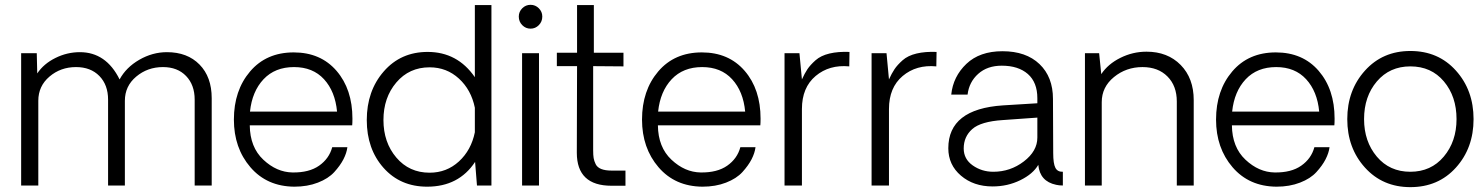

<svg xmlns="http://www.w3.org/2000/svg" viewBox="-20 -771 6165 798"><path d="M673.8 -554.2Q758.8 -554.2 809.3 -502.7Q859.9 -451.2 859.9 -362.8V0H789.1V-356.9Q789.1 -418 753.4 -455.1Q717.8 -492.2 657.2 -492.2Q593.3 -492.2 546.1 -452.6Q499 -413.1 499 -352.1V0H429.2V-356.9Q429.2 -418 393.1 -455.1Q356.9 -492.2 295.9 -492.2Q231.9 -492.2 185.5 -452.6Q139.2 -413.1 139.2 -352.1V0H67.9V-549.8H132.8L134.8 -465.8Q161.6 -505.9 210.2 -530Q258.8 -554.2 312 -554.2Q420.9 -554.2 477.1 -440.9Q503.9 -490.7 558.8 -522.5Q613.8 -554.2 673.8 -554.2Z M1444.8 -277.8Q1444.8 -259.8 1443.8 -250H1018.1Q1019 -159.2 1074.5 -107.2Q1129.9 -55.2 1195.8 -54.2Q1264.6 -53.2 1306.4 -82.5Q1348.1 -111.8 1360.8 -159.2H1423.8Q1420.9 -135.3 1407.5 -109.1Q1394 -83 1369.4 -55.9Q1344.7 -28.8 1301.3 -12Q1257.8 4.9 1203.1 4.9Q1089.4 3.9 1020.8 -75.9Q952.1 -155.8 952.1 -273.9Q952.1 -395 1019.5 -474.1Q1086.9 -553.2 1200.7 -553.2Q1312.5 -553.2 1378.7 -476.6Q1444.8 -399.9 1444.8 -277.8ZM1202.1 -492.2Q1123 -492.2 1075.4 -441.7Q1027.8 -391.1 1019 -307.1H1380.9Q1373 -391.1 1326.7 -441.7Q1280.3 -492.2 1202.1 -492.2Z M2022.5 -750V0H1962.4L1954.6 -98.1Q1886.7 4.9 1755.4 4.9Q1643.6 4.9 1574 -73.5Q1504.4 -151.9 1504.4 -272Q1504.4 -393.1 1575 -474.1Q1645.5 -555.2 1757.3 -555.2Q1881.3 -555.2 1953.6 -450.2V-750ZM1765.6 -53.2Q1836.4 -53.2 1887.5 -100.1Q1938.5 -147 1953.6 -221.2V-323.2Q1938.5 -397.5 1887.5 -444.3Q1836.4 -491.2 1765.6 -491.2Q1680.7 -491.2 1627.2 -428.2Q1573.7 -365.2 1573.7 -272.2Q1573.7 -179.2 1627.2 -116.2Q1680.7 -53.2 1765.6 -53.2Z M2136.2 -702.1Q2136.2 -722.2 2150.6 -736.6Q2165 -751 2185.1 -751Q2205.1 -751 2219.5 -736.6Q2233.9 -722.2 2233.9 -702.1Q2233.9 -681.2 2219.5 -666.5Q2205.1 -651.9 2185.1 -651.9Q2165 -651.9 2150.6 -666.5Q2136.2 -681.2 2136.2 -702.1ZM2149.9 -549.8H2220.2V0H2149.9Z M2521.5 1Q2377.4 1 2377.4 -136.2L2378.4 -496.1H2294.4V-551.8H2378.4V-750H2448.2V-551.8H2571.3V-495.1L2445.3 -496.1V-146Q2445.3 -126 2447.3 -114Q2449.2 -102.1 2455.8 -88.6Q2462.4 -75.2 2479 -68.6Q2495.6 -62 2521.5 -62H2579.6V1Z M3141.1 -277.8Q3141.1 -259.8 3140.1 -250H2714.4Q2715.3 -159.2 2770.8 -107.2Q2826.2 -55.2 2892.1 -54.2Q2960.9 -53.2 3002.7 -82.5Q3044.4 -111.8 3057.1 -159.2H3120.1Q3117.2 -135.3 3103.8 -109.1Q3090.3 -83 3065.7 -55.9Q3041 -28.8 2997.6 -12Q2954.1 4.9 2899.4 4.9Q2785.6 3.9 2717 -75.9Q2648.4 -155.8 2648.4 -273.9Q2648.4 -395 2715.8 -474.1Q2783.2 -553.2 2897 -553.2Q3008.8 -553.2 3075 -476.6Q3141.1 -399.9 3141.1 -277.8ZM2898.4 -492.2Q2819.3 -492.2 2771.7 -441.7Q2724.1 -391.1 2715.3 -307.1H3077.1Q3069.3 -391.1 3022.9 -441.7Q2976.6 -492.2 2898.4 -492.2Z M3510.7 -555.2 3509.8 -495.1Q3426.8 -502.9 3369.9 -455.1Q3313 -407.2 3313 -317.9V0H3240.7V-549.8H3302.7L3313 -440.9Q3324.2 -465.8 3335.9 -483.4Q3347.7 -501 3369.6 -520.5Q3391.6 -540 3427.7 -548.6Q3463.9 -557.1 3510.7 -555.2Z M3872.6 -555.2 3871.6 -495.1Q3788.6 -502.9 3731.7 -455.1Q3674.8 -407.2 3674.8 -317.9V0H3602.5V-549.8H3664.6L3674.8 -440.9Q3686 -465.8 3697.8 -483.4Q3709.5 -501 3731.4 -520.5Q3753.4 -540 3789.6 -548.6Q3825.7 -557.1 3872.6 -555.2Z M4105.5 3.9Q4026.4 3.9 3973.9 -41Q3921.4 -85.9 3921.4 -154.8Q3921.4 -317.9 4148.4 -333L4291.5 -341.8V-362.8Q4291.5 -428.7 4252 -463.4Q4212.4 -498 4143.6 -498Q4083.5 -498 4045.7 -464.1Q4007.8 -430.2 4001.5 -377.9H3933.6Q3941.4 -453.1 3996.6 -505.6Q4051.8 -558.1 4146.5 -558.1Q4244.6 -558.1 4300.5 -504.6Q4356.4 -451.2 4356.4 -359.9L4357.4 -134.8Q4357.4 -90.8 4366.5 -73.5Q4375.5 -56.2 4397.5 -57.1V0Q4382.3 0 4369.6 -2.9Q4301.8 -17.1 4295.4 -85.9Q4273.4 -47.9 4220.5 -22Q4167.5 3.9 4105.5 3.9ZM4108.4 -57.1Q4179.2 -57.1 4235.4 -100.1Q4291.5 -143.1 4291.5 -199.2V-282.2L4148.4 -272Q4056.6 -266.1 4021 -234.6Q3985.4 -203.1 3985.4 -153.8Q3985.4 -109.9 4022.9 -83.5Q4060.5 -57.1 4108.4 -57.1Z M4745.1 -556.2Q4833 -556.2 4887.2 -501Q4941.4 -445.8 4941.4 -355V0H4871.1V-349.1Q4871.1 -414.1 4832.3 -453.1Q4793.5 -492.2 4728.5 -492.2Q4660.6 -492.2 4609.9 -450.7Q4559.1 -409.2 4559.1 -346.2V0H4489.3V-549.8H4548.3L4557.1 -462.9Q4585 -504.9 4636.5 -530.5Q4688 -556.2 4745.1 -556.2Z M5526.9 -277.8Q5526.9 -259.8 5525.9 -250H5100.1Q5101.1 -159.2 5156.5 -107.2Q5211.9 -55.2 5277.8 -54.2Q5346.7 -53.2 5388.4 -82.5Q5430.2 -111.8 5442.9 -159.2H5505.9Q5502.9 -135.3 5489.5 -109.1Q5476.1 -83 5451.4 -55.9Q5426.8 -28.8 5383.3 -12Q5339.8 4.9 5285.2 4.9Q5171.4 3.9 5102.8 -75.9Q5034.2 -155.8 5034.2 -273.9Q5034.2 -395 5101.6 -474.1Q5168.9 -553.2 5282.7 -553.2Q5394.5 -553.2 5460.7 -476.6Q5526.9 -399.9 5526.9 -277.8ZM5284.2 -492.2Q5205.1 -492.2 5157.5 -441.7Q5109.9 -391.1 5101.1 -307.1H5462.9Q5455.1 -391.1 5408.7 -441.7Q5362.3 -492.2 5284.2 -492.2Z M5841.8 6.8Q5726.6 6.8 5653.1 -74.5Q5579.6 -155.8 5579.6 -275.9Q5579.6 -396 5653.1 -477.5Q5726.6 -559.1 5841.8 -559.1Q5958 -559.1 6031.2 -477.5Q6104.5 -396 6104.5 -275.9Q6104.5 -155.8 6031.2 -74.5Q5958 6.8 5841.8 6.8ZM6033.7 -275.9Q6033.7 -370.1 5981.2 -432.6Q5928.7 -495.1 5841.8 -495.1Q5755.9 -495.1 5702.6 -432.6Q5649.4 -370.1 5649.4 -275.9Q5649.4 -183.1 5702.4 -120.1Q5755.4 -57.1 5841.6 -57.1Q5927.7 -57.1 5980.7 -120.1Q6033.7 -183.1 6033.7 -275.9Z"/></svg>

Font: Oakes Grotesk
Style: Light
Weight: 300
Designer: Samuel Oakes
Foundry: Samuel Oakes
Version: Version 1.0 | wf-rip DC20170320